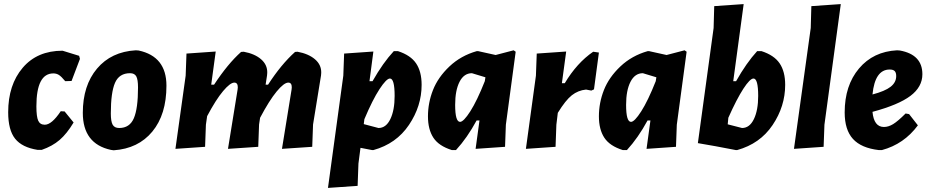

<svg xmlns="http://www.w3.org/2000/svg" viewBox="-20 -724 4548 939"><path d="M286 -476 367 -451 371 -436 330 -328 299 -327Q280 -350 268 -357.5Q256 -365 241 -365Q158 -365 158 -204Q158 -153 167 -133.5Q176 -114 199 -114Q233 -114 277 -180L296 -179L340 -125Q307 -70 271.5 -39.5Q236 -9 184 9H164Q88 -3 54 -45.5Q20 -88 20 -175Q20 -309 91 -392.5Q162 -476 286 -476Z M644 -478 658 -477Q794 -448 794 -305Q794 -164 725 -80.5Q656 3 536 11L522 9Q385 -21 385 -172Q385 -306 454.5 -388.5Q524 -471 644 -478ZM616 -366Q563 -366 542.5 -319Q522 -272 522 -169Q522 -130 531 -114Q540 -98 563 -98Q614 -98 634.5 -145.5Q655 -193 655 -296Q655 -335 646.5 -350.5Q638 -366 616 -366Z M1035 -472 1013 -310H1027Q1094 -412 1159 -470L1172 -471Q1226 -461 1257 -434Q1288 -407 1287 -368L1286 -355L1279 -310H1291Q1355 -409 1423 -470L1435 -471Q1489 -461 1520.5 -434Q1552 -407 1551 -368L1550 -355L1511 -115L1507 -6L1359 4L1406 -286L1407 -297Q1407 -320 1390 -320Q1369 -320 1333 -276.5Q1297 -233 1252 -148L1247 -115L1243 -6L1095 4L1142 -286L1143 -297Q1143 -320 1126 -320Q1106 -320 1071 -278.5Q1036 -237 993 -156L987 -114L983 -6L838 4L888 -354L892 -462Z M1806 -472 1787 -327H1802Q1853 -417 1906 -474H1926Q1988 -454 2015 -414Q2042 -374 2042 -309Q2042 -205 1980 -113Q1918 -21 1806 10H1800L1743 -1L1733 76L1729 185L1584 195L1659 -354L1663 -462ZM1887 -340Q1870 -340 1836 -288Q1802 -236 1762 -141L1759 -117L1831 -98Q1868 -98 1889 -141.5Q1910 -185 1910 -255Q1910 -340 1887 -340Z M2312 -474H2318L2404 -455L2492 -478L2502 -471L2454 -114L2450 -6L2306 4L2325 -135H2311Q2265 -50 2210 10H2190Q2126 -10 2099.5 -50.5Q2073 -91 2073 -155Q2073 -221 2097.5 -283.5Q2122 -346 2178 -399Q2234 -452 2312 -474ZM2206 -211Q2206 -128 2230 -128Q2247 -128 2280 -179.5Q2313 -231 2351 -327L2354 -346L2288 -366Q2249 -366 2227.5 -324Q2206 -282 2206 -211Z M2749 -472 2728 -317H2742Q2801 -416 2881 -471L2909 -467L2885 -287L2872 -281L2846 -286Q2807 -282 2776.5 -258Q2746 -234 2708 -172L2701 -114L2697 -6L2552 4L2601 -354L2605 -462Z M3148 -474H3154L3240 -455L3328 -478L3338 -471L3290 -114L3286 -6L3142 4L3161 -135H3147Q3101 -50 3046 10H3026Q2962 -10 2935.5 -50.5Q2909 -91 2909 -155Q2909 -221 2933.5 -283.5Q2958 -346 3014 -399Q3070 -452 3148 -474ZM3042 -211Q3042 -128 3066 -128Q3083 -128 3116 -179.5Q3149 -231 3187 -327L3190 -346L3124 -366Q3085 -366 3063.5 -324Q3042 -282 3042 -211Z M3704 -474Q3766 -454 3793 -414Q3820 -374 3820 -309Q3820 -204 3758.5 -112.5Q3697 -21 3585 10H3579L3479 -9L3393 -24L3470 -587L3473 -694L3617 -704L3566 -327H3580Q3630 -416 3683 -474ZM3665 -340Q3648 -340 3615.5 -290Q3583 -240 3542 -148L3539 -116L3609 -98Q3646 -98 3667 -141.5Q3688 -185 3688 -255Q3688 -340 3665 -340Z M4092 -704 4012 -114 4008 -6 3863 4 3945 -587 3948 -694Z M4469 -111Q4401 -19 4293 10H4278Q4192 0 4151.5 -44.5Q4111 -89 4111 -174Q4111 -306 4181 -389Q4251 -472 4367 -478L4381 -477Q4491 -457 4491 -361Q4491 -299 4432.5 -255Q4374 -211 4247 -177Q4254 -103 4303 -103Q4325 -103 4348 -117Q4371 -131 4409 -169L4426 -166ZM4331 -384Q4259 -384 4247 -262Q4308 -278 4335.5 -299.5Q4363 -321 4363 -352Q4363 -369 4355.5 -376.5Q4348 -384 4331 -384Z"/></svg>

Font: Alegreya Sans SC ExtraBold
Style: Italic
Weight: 800
Italic angle: -7°
Designer: Juan Pablo del Peral
Foundry: Huerta Tipografica
Version: Version 2.007